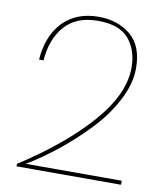

<svg xmlns="http://www.w3.org/2000/svg" viewBox="-81 -778 728 845"><g transform="rotate(10 283.5 -355.5)"><path d="M50 0V-11Q245 -137 359 -267Q473 -397 473 -515Q473 -593 431 -643Q389 -693 293 -693Q196 -693 144.5 -634.5Q93 -576 86 -480H66Q74 -588 133.5 -649.5Q193 -711 293 -711Q378 -711 435.5 -663.5Q493 -616 493 -515Q493 -447 454 -372Q415 -297 352.5 -231.5Q290 -166 222.5 -112Q155 -58 88 -18H517V0Z"/></g></svg>

Font: SVN-Poppins Thin
Style: Regular
Weight: 100
Designer: Ninad Kale (Devanagari), Jonny Pinhorn (Latin)
Foundry: Indian Type Foundry
Version: Version 3.002 2017